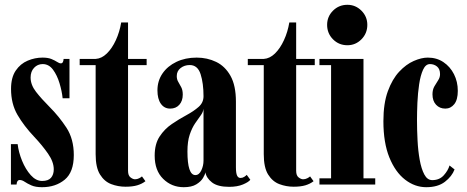

<svg xmlns="http://www.w3.org/2000/svg" viewBox="-20 -769 1946 800"><path d="M155 11Q128 11 111 3.5Q94 -4 83 -11.5Q72 -19 62.5 -19Q50 -19 49 0H25.5V-168.5H53.5Q57.5 -134.5 72 -99Q86.5 -63.5 108.2 -39.2Q130 -15 155.5 -15Q181 -15 192.5 -28.2Q204 -41.5 204 -63.5Q204 -94.5 180 -129Q156 -163.5 123 -198.5Q79.5 -244.5 52.8 -290.5Q26 -336.5 26 -398.5Q26 -446 45.5 -474.8Q65 -503.5 95.2 -516.2Q125.5 -529 157 -529Q180 -529 194.5 -523Q209 -517 218 -511Q227 -505 233.5 -505Q244 -505 245 -523.5H269.5V-359.5H241Q238 -389 228 -422.2Q218 -455.5 200.8 -478.8Q183.5 -502 158 -502Q136.5 -502 122 -486.5Q107.5 -471 107.5 -446Q107.5 -415.5 130 -386.5Q152.5 -357.5 186.5 -323.5Q226 -284 256.8 -237Q287.5 -190 287.5 -123Q287.5 -51.5 249.5 -20.2Q211.5 11 155 11Z M503 9Q472 9 443.5 -1.8Q415 -12.5 396.8 -41.8Q378.5 -71 378.5 -126.5V-497.5H312V-523.5H378.5Q403.5 -525 425.2 -546.2Q447 -567.5 462.8 -601.8Q478.5 -636 485 -675.5H513.5V-523.5H591V-497.5H513.5V-57.5Q513.5 -37.5 523.8 -29.8Q534 -22 542.5 -22Q551.5 -22 559.8 -26.2Q568 -30.5 571.5 -34L586 -14Q572 -3 552.2 3Q532.5 9 503 9Z M745.5 11Q695 11 659.8 -23.8Q624.5 -58.5 624.5 -120.5Q624.5 -169 645 -200.2Q665.5 -231.5 696 -252.2Q726.5 -273 756.8 -289.2Q787 -305.5 807.5 -323.5Q828 -341.5 828 -368Q828 -422 815.8 -460Q803.5 -498 770.5 -498Q748.5 -498 732.5 -485.5Q716.5 -473 716.5 -452Q716.5 -438 722.8 -427.8Q729 -417.5 735.2 -405.5Q741.5 -393.5 741.5 -375Q741.5 -348.5 727.2 -332.5Q713 -316.5 689 -316.5Q664.5 -316.5 650.2 -336.8Q636 -357 636 -392.5Q636 -432 657 -462.8Q678 -493.5 715 -511.2Q752 -529 799.5 -529Q843.5 -529 880.8 -511Q918 -493 940.5 -452.8Q963 -412.5 963 -345.5V-72.5Q963 -47.5 967.8 -37.5Q972.5 -27.5 982 -27.5Q990.5 -27.5 997.5 -32Q1004.5 -36.5 1008 -40.5L1023 -20Q1016 -10.5 992.5 -0.5Q969 9.5 934.5 9.5Q887 9.5 863.2 -9Q839.5 -27.5 836 -51Q834.5 -42 825.8 -27.2Q817 -12.5 797.8 -0.8Q778.5 11 745.5 11ZM794 -39.5Q809.5 -39.5 818.8 -59Q828 -78.5 828 -100V-316Q826.5 -302 816 -287.8Q805.5 -273.5 792.8 -254.8Q780 -236 770.5 -208Q761 -180 761 -138Q761 -39.5 794 -39.5Z M1203.5 9Q1172.5 9 1144 -1.8Q1115.5 -12.5 1097.2 -41.8Q1079 -71 1079 -126.5V-497.5H1012.5V-523.5H1079Q1104 -525 1125.8 -546.2Q1147.5 -567.5 1163.2 -601.8Q1179 -636 1185.5 -675.5H1214V-523.5H1291.5V-497.5H1214V-57.5Q1214 -37.5 1224.2 -29.8Q1234.5 -22 1243 -22Q1252 -22 1260.2 -26.2Q1268.5 -30.5 1272 -34L1286.5 -14Q1272.5 -3 1252.8 3Q1233 9 1203.5 9Z M1427.5 -580.5Q1392 -580.5 1367.5 -605.2Q1343 -630 1343 -665.5Q1343 -700 1367.5 -724.5Q1392 -749 1427.5 -749Q1461.5 -749 1486 -724.5Q1510.5 -700 1510.5 -665.5Q1510.5 -630 1486 -605.2Q1461.5 -580.5 1427.5 -580.5ZM1311 0V-26H1359.5V-497.5H1311V-523.5H1494.5V-26H1543.5V0Z M1756 11Q1708.5 11 1667.8 -20.5Q1627 -52 1602.2 -113.2Q1577.5 -174.5 1577.5 -264Q1577.5 -338 1596 -388.8Q1614.5 -439.5 1643.2 -470.2Q1672 -501 1704 -515Q1736 -529 1762.5 -529Q1799.5 -529 1827.5 -510.2Q1855.5 -491.5 1871.5 -460Q1887.5 -428.5 1887.5 -390.5Q1887.5 -353.5 1872.8 -335Q1858 -316.5 1835.5 -316.5Q1812 -316.5 1797 -332.5Q1782 -348.5 1782 -376Q1782 -395.5 1790 -409.2Q1798 -423 1805.8 -434.8Q1813.5 -446.5 1813.5 -460Q1813.5 -481.5 1801 -491.8Q1788.5 -502 1771.5 -502Q1753.5 -502 1742.8 -478.5Q1732 -455 1726.5 -418.2Q1721 -381.5 1719.2 -341.2Q1717.5 -301 1717.5 -268Q1717.5 -227.5 1719.8 -184Q1722 -140.5 1728.8 -103Q1735.5 -65.5 1748 -42Q1760.5 -18.5 1781 -18.5Q1811 -18.5 1829 -38.5Q1847 -58.5 1853 -79.5L1874 -63Q1863 -34 1833.8 -11.5Q1804.5 11 1756 11Z"/></svg>

Font: Imbue 50pt ExtraBold
Style: Regular
Weight: 800
Designer: Tyler Finck
Foundry: Etcetera Type Company
Version: Version 1.102; ttfautohint (v1.8.3)